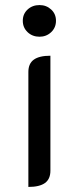

<svg xmlns="http://www.w3.org/2000/svg" viewBox="-20 -729 311 758"><path d="M70 -647Q70 -674 89 -691.5Q108 -709 136 -709Q163 -709 182 -691.5Q201 -674 201 -647Q201 -620 182 -602Q163 -584 136 -584Q108 -584 89 -602Q70 -620 70 -647ZM92 -445Q92 -478 113.5 -493.5Q135 -509 179 -509V-55Q179 -22 157.5 -6.5Q136 9 92 9Z"/></svg>

Font: K2D
Style: Regular
Weight: 400
Version: Version 1.000; ttfautohint (v1.6)